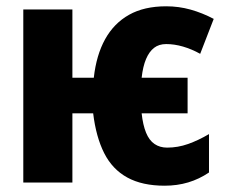

<svg xmlns="http://www.w3.org/2000/svg" viewBox="-20 -580 722 610"><path d="M503 10Q432 10 384.5 -16Q337 -42 311 -93.5Q285 -145 276 -220H210V0H54V-550H210V-333H278Q286 -405 314 -455.5Q342 -506 390 -533Q438 -560 508 -560Q548 -560 585.5 -549.5Q623 -539 659 -520L616 -409Q589 -424 561.5 -432Q534 -440 508 -440Q485 -440 469.5 -428Q454 -416 444 -392.5Q434 -369 430 -333H576V-220H430Q434 -183 444 -158.5Q454 -134 471 -122.5Q488 -111 511 -111Q545 -111 577.5 -122.5Q610 -134 644 -154V-32Q613 -11 578 -0.5Q543 10 503 10Z"/></svg>

Font: Noto Sans Display Condensed ExtraBold
Style: Regular
Weight: 800
Width: 3
Designer: Monotype Design Team
Foundry: Monotype Imaging Inc.
Version: Version 2.003